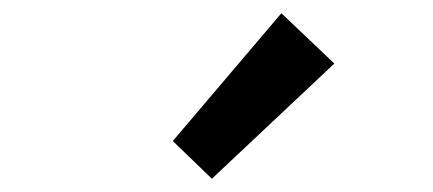

<svg xmlns="http://www.w3.org/2000/svg" viewBox="-20 -914 654 290"><path d="M300 -644 485 -818 405 -894 241 -701Z"/></svg>

Font: DAIFUKU Sans JP Medium
Style: Regular
Weight: 500
Designer: Original font ‘Source Han Sans JP’ : Ryoko NISHIZUKA  (kana, bopomofo & ideographs); Paul D. Hunt (Latin, Greek & Cyrill
Foundry: Daifuku
Version: Version 1.000